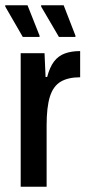

<svg xmlns="http://www.w3.org/2000/svg" viewBox="-24 -713 344 733"><path d="M55 0V-510H146L150 -419H156Q166 -457 182.5 -478.5Q199 -500 224 -509Q249 -518 282 -518V-418Q236 -418 207.5 -401Q179 -384 166.5 -344Q154 -304 154 -235V0ZM264 -572H201L133 -688V-693H219L264 -577ZM127 -572H63L-4 -688V-693H81L127 -577Z"/></svg>

Font: Saira Condensed SemiBold
Style: Regular
Weight: 600
Width: 3
Designer: Hector Gatti with collaboration of the Omnibus-Type team
Foundry: Omnibus-Type
Version: Version 1.100